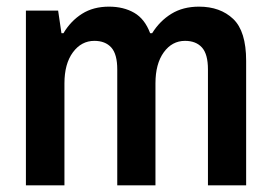

<svg xmlns="http://www.w3.org/2000/svg" viewBox="-20 -558 815 578"><path d="M58 0V-526H155L165 -458H171Q193 -495 227 -516.5Q261 -538 308 -538Q352 -538 384 -519.5Q416 -501 432 -458H438Q461 -495 496 -516.5Q531 -538 579 -538Q643 -538 682 -501Q721 -464 721 -375V0H606V-349Q606 -395 588 -415Q570 -435 537 -435Q498 -435 473 -400.5Q448 -366 448 -307V0H333V-349Q333 -395 315 -415Q297 -435 264 -435Q225 -435 199.5 -400.5Q174 -366 174 -307V0Z"/></svg>

Font: Archivo SemiCondensed SemiBold
Style: Regular
Weight: 600
Width: 4
Designer: Hector Gatti
Foundry: Omnibus-Type
Version: Version 2.001; ttfautohint (v1.8.3)